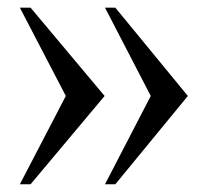

<svg xmlns="http://www.w3.org/2000/svg" viewBox="-20 -476 540 500"><path d="M59.6 3.9H31.7L151.4 -226.1L31.7 -456.1H59.6L252.4 -226.1ZM280.3 3.9H253.4L372.6 -226.1L253.4 -456.1H280.3L469.2 -226.1Z"/></svg>

Font: Doulos SIL Afr
Style: Regular
Weight: 400
Designer: Walt Agee, Victor Gaultney, Peter Martin, Debbi Hosken, Becca Hirsbrunner
Foundry: SIL International
Version: Version 5.000